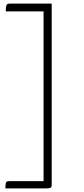

<svg xmlns="http://www.w3.org/2000/svg" viewBox="-20 -842 466 1062"><path d="M10 200Q10 182 11.5 173.5Q13 165 17.5 162.5Q22 160 32 160H221V-779H12Q12 -801 14.5 -809.5Q17 -818 22 -820Q27 -822 34 -822H266V182Q266 189 263.5 193Q261 197 254 198.5Q247 200 230 200Z"/></svg>

Font: Yanone Kaffeesatz Light
Style: Regular
Weight: 300
Designer: Yanone (Cyrillic: Daniel Pouzeot, Huerta Tipografica, and Cyreal)
Foundry: Yanone
Version: Version 2.003